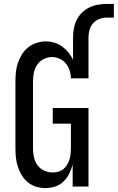

<svg xmlns="http://www.w3.org/2000/svg" viewBox="-20 -955 603 983"><path d="M213 8Q189 8 165.5 1Q142 -6 123 -21.5Q104 -37 91.5 -57.5Q79 -78 71.5 -101Q64 -124 61.5 -148Q59 -172 59 -196V-539Q59 -563 61.5 -587Q64 -611 72 -634Q80 -657 93 -677.5Q106 -698 125 -713Q144 -728 167.5 -735.5Q191 -743 215 -743Q237 -743 258.5 -736.5Q280 -730 298 -717Q316 -704 330 -686.5Q344 -669 354 -649V-763Q354 -786 358 -809Q362 -832 372.5 -853Q383 -874 400 -890.5Q417 -907 438 -917Q459 -927 482 -931Q505 -935 528 -935H563V-865H528Q508 -865 489 -858Q470 -851 457 -836.5Q444 -822 438.5 -802.5Q433 -783 433 -763V-554H343Q343 -574 336.5 -594Q330 -614 317.5 -629.5Q305 -645 286 -654Q267 -663 246 -663Q224 -663 203.5 -652.5Q183 -642 170.5 -623.5Q158 -605 153.5 -583Q149 -561 149 -539V-196Q149 -174 153.5 -151.5Q158 -129 171 -110.5Q184 -92 205 -82Q226 -72 249 -72Q264 -72 278.5 -76Q293 -80 304.5 -89.5Q316 -99 323.5 -111.5Q331 -124 335.5 -138Q340 -152 341.5 -167Q343 -182 343 -196V-322H250V-402H433V0H352V-113Q346 -89 334.5 -66Q323 -43 305 -25.5Q287 -8 262.5 0Q238 8 213 8Z"/></svg>

Font: Iosevka Curly Slab Medium
Style: Regular
Weight: 500
Monospace: yes
Designer: Belleve Invis
Foundry: Belleve Invis
Version: Version 22.1.2; ttfautohint (v1.8.4)